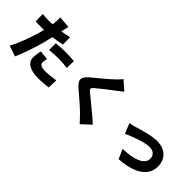

<svg xmlns="http://www.w3.org/2000/svg" viewBox="83 -1789 2834 2834"><g transform="rotate(45 1500.0 -372.0)"><path d="M603 -247 459 -261C451 -223 440 -169 440 -118C440 -16 533 47 708 47C792 47 860 40 917 33L923 -121C846 -108 777 -100 709 -100C621 -100 590 -126 590 -168C590 -188 596 -221 603 -247ZM491 -805 306 -819C309 -794 308 -749 303 -707C302 -695 300 -682 298 -667C270 -666 244 -665 217 -665C174 -665 142 -667 88 -673L92 -522C126 -520 165 -518 216 -518C232 -518 249 -518 267 -519C262 -495 255 -471 249 -448C211 -309 132 -96 73 3L241 60C298 -64 365 -267 401 -406C411 -446 421 -489 431 -532C496 -539 560 -550 617 -564V-715C566 -703 515 -693 464 -685C466 -691 467 -697 468 -702C473 -725 483 -774 491 -805ZM530 -503V-362C594 -370 656 -373 728 -373C790 -373 852 -366 902 -360L905 -505C844 -511 784 -514 728 -514C663 -514 588 -509 530 -503Z M1751 -711 1610 -836C1592 -809 1556 -774 1522 -741C1455 -677 1326 -571 1246 -506C1140 -419 1134 -359 1236 -271C1327 -193 1471 -70 1526 -12C1559 21 1592 56 1624 92L1766 -39C1666 -134 1469 -287 1403 -344C1355 -387 1353 -396 1402 -438C1465 -493 1590 -589 1653 -636C1680 -658 1714 -684 1751 -711Z M2133 -437 2195 -280C2293 -322 2481 -400 2593 -400C2672 -400 2722 -354 2722 -285C2722 -164 2565 -104 2330 -98L2395 51C2739 30 2884 -108 2884 -282C2884 -442 2776 -541 2608 -541C2485 -541 2313 -485 2246 -465C2217 -456 2163 -442 2133 -437Z"/></g></svg>

Font: Noto Sans JP Black
Style: Regular
Weight: 900
Designer: Ryoko NISHIZUKA 西塚涼子 (kana, bopomofo & ideographs); Paul D. Hunt (Latin, Greek & Cyrillic); Sandoll Communications 산돌커뮤니
Foundry: Adobe
Version: Version 2.002;hotconv 1.0.116;makeotfexe 2.5.65601